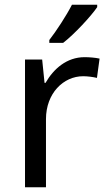

<svg xmlns="http://www.w3.org/2000/svg" viewBox="-20 -786 453 806"><path d="M388 -756V-766H282C259 -721 216 -655 187 -618V-606H245C292 -642 363 -719 388 -756ZM335 -546C260 -546 205 -497 171 -438H167L157 -536H85V0H173V-286C173 -394 246 -466 329 -466C347 -466 370 -463 387 -459L398 -540C380 -544 355 -546 335 -546Z"/></svg>

Font: Noto Sans Bengali
Style: Regular
Weight: 400
Designer: Jelle Bosma - Monotype Design Team
Foundry: Monotype Imaging Inc.
Version: Version 2.003